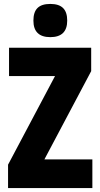

<svg xmlns="http://www.w3.org/2000/svg" viewBox="-20 -957 511 977"><path d="M236 -937C176 -937 150 -909 150 -852C150 -796 179 -768 236 -768C293 -768 322 -796 322 -852C322 -908 296 -937 236 -937ZM450 0V-146H206L444 -595V-714H26V-570H260L21 -119V0Z"/></svg>

Font: Noto Sans Lao ExtraCondensed Black
Style: Regular
Weight: 900
Width: 2
Designer: Monotype Design Team
Foundry: Monotype Imaging Inc.
Version: Version 2.003